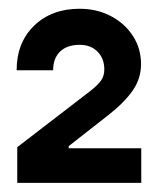

<svg xmlns="http://www.w3.org/2000/svg" viewBox="-20 -926 354 434"><path d="M19 -512.7V-593.3L184.6 -720.7Q202.6 -734.9 209.2 -745.1Q215.8 -755.4 215.8 -769Q215.8 -793.9 200.4 -809.3Q185.1 -824.7 160.2 -824.7Q131.8 -824.7 116 -809.6Q100.1 -794.4 100.1 -767.1H17.6Q17.6 -829.6 57.1 -867.9Q96.7 -906.2 159.7 -906.2Q199.2 -906.2 230.7 -889.6Q262.2 -873 280.5 -844.7Q298.8 -816.4 298.8 -780.8Q298.8 -748.5 280 -721.4Q261.2 -694.3 225.1 -666L135.3 -595.7V-590.8H299.3V-512.7Z"/></svg>

Font: Estedad-FD ExtraBold
Style: Regular
Weight: 800
Designer: Amin Abedi
Version: Version 7.3